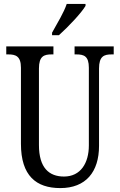

<svg xmlns="http://www.w3.org/2000/svg" viewBox="-20 -951 613 981"><path d="M246 -784V-771H281C329 -814 397 -886 417 -921V-931H321C306 -886 274 -835 246 -784ZM288 10C419 10 486 -73 486 -206V-601C486 -664 512 -673 550 -673H561V-714H361V-673H371C409 -673 434 -664 434 -605V-208C434 -118 392 -49 307 -49C231 -49 179 -93 179 -210V-601C179 -664 205 -673 243 -673H253V-714H12V-673H23C60 -673 87 -664 87 -605V-216C87 -53 165 10 288 10Z"/></svg>

Font: Noto Serif Devanagari ExtraCondensed
Style: Regular
Weight: 400
Width: 2
Designer: Universal Thirst, Indian Type Foundry and the Monotype Design Team
Foundry: Monotype Imaging Inc.
Version: Version 2.004